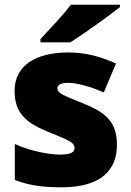

<svg xmlns="http://www.w3.org/2000/svg" viewBox="-20 -786 557 816"><path d="M490 -756V-766H281C248 -721 186 -657 152 -620V-606H279C333 -640 443 -718 490 -756ZM477 -170C477 -267 431 -307 335 -346C243 -383 224 -390 224 -411C224 -426 241 -434 271 -434C304 -434 366 -418 421 -393L473 -516C404 -547 343 -563 270 -563C133 -563 42 -508 42 -400C42 -309 87 -266 179 -228C272 -190 297 -181 297 -157C297 -138 278 -129 235 -129C193 -129 113 -142 43 -174V-21C107 3 164 10 243 10C411 10 477 -65 477 -170Z"/></svg>

Font: Noto Sans Tamil Black
Style: Regular
Weight: 900
Designer: Jelle Bosma - Monotype Design Team
Foundry: Monotype Imaging Inc.
Version: Version 2.004